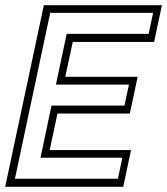

<svg xmlns="http://www.w3.org/2000/svg" viewBox="-37 -720 644 740"><path d="M-17 0 132 -700H587L557 -558.5H243.5L214.5 -424H493.5L463.5 -282.5H184.5L154.5 -141.5H468L438 0ZM20.5 -31H417.5L434.5 -112H119L161.5 -313H442.5L460 -394H178.5L220 -589.5H536L553 -670.5H156.5Z"/></svg>

Font: Tourney Thin Light
Style: Italic
Weight: 300
Italic angle: -12°
Version: Version 1.015